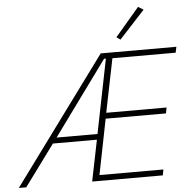

<svg xmlns="http://www.w3.org/2000/svg" viewBox="-87 -995 1052 1056"><g transform="rotate(-5 439.5 -467.5)"><path d="M379 0 425 -227H182L15 0H-26L487 -698H905L898 -666H549L489 -370H822L816 -338H483L422 -32H775L769 0ZM513 -667H503L205 -258H431ZM743 -917 602 -764 581 -779 714 -935Z"/></g></svg>

Font: IBM Plex Sans ExtraLight
Style: Italic
Weight: 250
Italic angle: -11.31°
Designer: Mike Abbink, Paul van der Laan, Pieter van Rosmalen
Foundry: Bold Monday
Version: Version 3.201